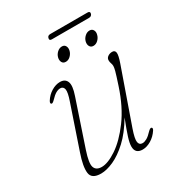

<svg xmlns="http://www.w3.org/2000/svg" viewBox="-161 -760 804 870"><g transform="rotate(-30 241.5 -324.5)"><path d="M416 -58.5Q422.5 -54.5 415.5 -43.5Q400 -20 377.2 -6.2Q354.5 7.5 332.5 7.5Q294 7.5 294 -30Q294 -47.5 303.2 -76.8Q312.5 -106 333.5 -160Q297.5 -99 257.8 -62.2Q218 -25.5 181 -9Q144 7.5 115 7.5Q66 7.5 61.8 -26.8Q57.5 -61 79.5 -124.5L154.5 -345.5Q169 -387 165.8 -403.5Q162.5 -420 146.5 -420Q135.5 -420 123.2 -413Q111 -406 94 -388Q82.5 -376.5 77.5 -379.5Q71 -383 77.5 -394.5Q92 -418 114.8 -431.8Q137.5 -445.5 159.5 -445.5Q186.5 -445.5 195 -424.2Q203.5 -403 187.5 -356.5L108 -120Q88 -60.5 95.5 -38.8Q103 -17 132.5 -17Q165 -17 211.8 -48.2Q258.5 -79.5 304.5 -141.5Q350.5 -203.5 381 -296.5Q397.5 -346.5 401.8 -362.8Q406 -379 406 -387Q406 -396 403 -403.2Q400 -410.5 400 -420Q400 -431.5 410 -438.5Q420 -445.5 433 -445.5Q447.5 -445.5 449.5 -431.8Q451.5 -418 439 -382L339.5 -98.5Q323.5 -52.5 326.5 -35.2Q329.5 -18 346.5 -18Q356.5 -18 369.2 -25Q382 -32 399.5 -51Q410.5 -61.5 416 -58.5ZM229.5 -511Q216 -511 210.5 -521.5Q205 -532 208.5 -546Q212 -560 223.2 -570.2Q234.5 -580.5 248 -580.5Q261 -580.5 266.5 -570.2Q272 -560 268.5 -546Q265 -532 254 -521.5Q243 -511 229.5 -511ZM374 -511Q361 -511 355.2 -521.5Q349.5 -532 353 -546Q356.5 -560 367.8 -570.2Q379 -580.5 392.5 -580.5Q405.5 -580.5 411.2 -570.2Q417 -560 413 -546Q409.5 -532 398.5 -521.5Q387.5 -511 374 -511ZM214.5 -643.5Q217 -655.5 231 -655.5H425.5Q439.5 -655.5 436.5 -643.5Q433 -631 419.5 -631H225Q211 -631 214.5 -643.5Z"/></g></svg>

Font: Fraunces 72pt S050 Thin
Style: Italic
Weight: 100
Italic angle: -16°
Version: Version 1.000; ttfautohint (v1.8.3)